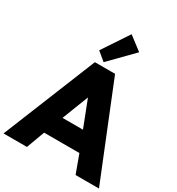

<svg xmlns="http://www.w3.org/2000/svg" viewBox="-265 -1314 1363 1475"><g transform="rotate(30 417.0 -576.0)"><path d="M-6.5 0H201L260.5 -161H573.5L632.5 0H840L506.5 -825H327.5ZM326 -330 417 -563.5 507.5 -330ZM385.5 -858.5 584 -1061 464.5 -1152 310.5 -920.5Z"/></g></svg>

Font: Spartan ExtraBold
Style: Regular
Weight: 800
Designer: Matt Bailey, Mirko Velimirovic
Foundry: Matt Bailey
Version: Version 1.003; ttfautohint (v1.8.3)